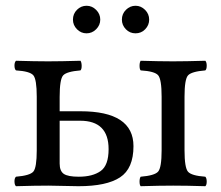

<svg xmlns="http://www.w3.org/2000/svg" viewBox="-20 -641 764 663"><path d="M617.2 -307.1V-122.1Q617.2 -62 629.2 -48.1Q641.1 -34.2 689 -30.8Q693.8 -25.9 693.8 -13.9Q693.8 -2 689 2Q625 0 578.1 0Q532.2 0 465.8 2Q461.9 -2 461.9 -13.9Q461.9 -25.9 465.8 -30.8Q513.7 -34.7 525.9 -48.3Q538.1 -62 538.1 -122.1V-307.1Q538.1 -367.2 526.1 -381.1Q514.2 -395 465.8 -397.9Q461.9 -401.9 461.9 -413.8Q461.9 -425.8 465.8 -431.2Q531.7 -429.2 577.1 -429.2Q621.1 -429.2 689 -431.2Q693.8 -426.3 693.8 -414.1Q693.8 -401.9 689 -397.9Q641.1 -394 629.2 -380.6Q617.2 -367.2 617.2 -307.1ZM355 -126Q355 -224.1 256.8 -224.1H186V-76.2Q186 -50.3 200.4 -40.5Q214.8 -30.8 252 -30.8Q299.8 -30.8 327.4 -50.3Q355 -69.8 355 -126ZM186 -306.2V-256.8H257.8Q440.9 -256.8 440.9 -136.2Q440.9 -59.1 394.5 -28.6Q348.1 2 251 2Q231 2 199 1Q167 0 147 0Q101.1 0 35.2 2Q30.3 -2 30 -13.9Q29.8 -25.9 35.2 -30.8Q83 -34.7 95 -48.3Q106.9 -62 106.9 -122.1V-307.1Q106.9 -367.2 95 -381.1Q83 -395 35.2 -397.9Q30.3 -401.9 30 -413.8Q29.8 -425.8 35.2 -431.2Q101.1 -429.2 146 -429.2Q189.9 -429.2 257.8 -431.2Q261.7 -426.3 262 -414.1Q262.2 -401.9 257.8 -397.9Q210 -394 198 -380.6Q186 -367.2 186 -306.2ZM231.9 -573.2Q231.9 -593.3 245.8 -607.2Q259.8 -621.1 278.8 -621.1Q297.9 -621.1 312 -606.9Q326.2 -592.8 326.2 -573.2Q326.2 -554.2 312 -540Q297.9 -525.9 278.8 -525.9Q259.8 -525.9 245.8 -540Q231.9 -554.2 231.9 -573.2ZM400.9 -573.2Q400.9 -593.3 415 -607.2Q429.2 -621.1 448 -621.1Q466.8 -621.1 481 -606.9Q495.1 -592.8 495.1 -573.2Q495.1 -554.2 481.4 -540Q467.8 -525.9 448 -525.9Q428.2 -525.9 414.6 -540Q400.9 -554.2 400.9 -573.2Z"/></svg>

Font: Linux Libertine
Style: Regular
Weight: 400
Designer: Philipp H. Poll
Foundry: Philipp H. Poll
Version: Version 5.3.0 ; ttfautohint (v0.9)